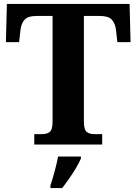

<svg xmlns="http://www.w3.org/2000/svg" viewBox="-20 -734 693 975"><path d="M154 0V-53H196Q218 -53 232.5 -64Q247 -75 247 -118V-653H167Q122 -653 105 -634Q88 -615 84 -582L77 -520H10L15 -714H638L643 -520H576L569 -582Q565 -615 548 -634Q531 -653 486 -653H406V-118Q406 -75 420.5 -64Q435 -53 457 -53H499V0ZM236 208Q246 178 257.5 136Q269 94 275 61H391V71Q382 92 366 119Q350 146 331.5 172.5Q313 199 296 221H236Z"/></svg>

Font: Noto Serif Oriya
Style: Bold
Weight: 700
Designer: David Williams
Foundry: Google LLC, David Williams
Version: Version 1.051; ttfautohint (v1.8.4.7-5d5b)